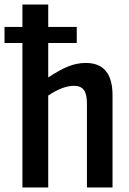

<svg xmlns="http://www.w3.org/2000/svg" viewBox="-44 -828 571 848"><path d="M-24 -709H55V-808H169V-709H295V-638H169V-486Q222 -521 259.5 -535.5Q297 -550 335 -550Q453 -550 453 -407V0H340V-371Q340 -413 326 -431Q312 -449 283 -449Q233 -449 169 -406V0H55V-638H-24Z"/></svg>

Font: Encode Sans Compressed
Style: SemiBold
Weight: 600
Designer: Pablo Impallari, Andres Torresi
Foundry: Pablo Impallari, Andres Torresi
Version: Version 1.000; ttfautohint (v1.00) -l 8 -r 50 -G 200 -x 14 -